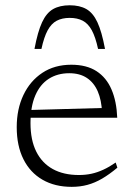

<svg xmlns="http://www.w3.org/2000/svg" viewBox="-20 -716 520 746"><path d="M257 -464.5Q316.5 -464.5 355 -439.5Q393.5 -414.5 413.2 -368.5Q433 -322.5 435.5 -258.5H92L90.5 -288.5L399 -297L376.5 -279Q374.5 -327 359.8 -361Q345 -395 317.5 -413.2Q290 -431.5 249 -431.5Q203.5 -431.5 169.5 -409.8Q135.5 -388 117 -344.8Q98.5 -301.5 98.5 -237.5Q98.5 -172 120.8 -127.2Q143 -82.5 185 -59.2Q227 -36 286.5 -36Q312.5 -36 335.5 -41Q358.5 -46 381.8 -56.8Q405 -67.5 429.5 -84.5L436 -64.5Q405 -38.5 376.8 -22Q348.5 -5.5 320 2.2Q291.5 10 258.5 10Q193 10 145 -17.8Q97 -45.5 71 -97.5Q45 -149.5 45 -222Q45 -292 71 -346.8Q97 -401.5 144.5 -433Q192 -464.5 257 -464.5ZM251 -646.5Q221.5 -646.5 200.5 -635.5Q179.5 -624.5 165.2 -598.2Q151 -572 141 -526H114Q126.5 -593 143.5 -629.5Q160.5 -666 186.5 -680.8Q212.5 -695.5 251 -695.5Q289.5 -695.5 315.5 -680.8Q341.5 -666 358.5 -629.5Q375.5 -593 388 -526H361Q351 -572 336.8 -598.2Q322.5 -624.5 301.5 -635.5Q280.5 -646.5 251 -646.5Z"/></svg>

Font: Newsreader 14pt Light
Style: Regular
Weight: 300
Designer: Hugues Gentile
Foundry: Production Type
Version: Version 1.003